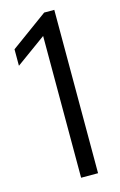

<svg xmlns="http://www.w3.org/2000/svg" viewBox="-115 -792 529 843"><g transform="rotate(-15 149.0 -371.0)"><path d="M176 -742.5H222V0H145V-644.5L8.5 -545.5V-620.5Z"/></g></svg>

Font: Encode Sans Condensed
Style: Regular
Weight: 400
Width: 3
Designer: Multiple Designers
Foundry: Impallari Type
Version: Version 2.000